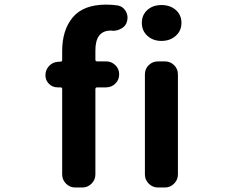

<svg xmlns="http://www.w3.org/2000/svg" viewBox="-20 -832 1040 852"><path d="M249 -558.6Q255.9 -558.6 255.9 -566.4V-605.5Q255.9 -699.2 303.2 -755.4Q350.6 -811.5 451.2 -811.5Q477.5 -811.5 503.9 -807.6Q526.4 -802.7 538.1 -782.2Q545.9 -768.6 545.9 -753.9Q545.9 -746.1 543.9 -738.3Q539.1 -716.8 519.5 -706.1Q502 -695.3 480.5 -695.3Q478.5 -695.3 476.6 -696.3Q473.6 -696.3 471.7 -696.3Q403.3 -696.3 403.3 -608.4V-567.4Q403.3 -559.6 411.1 -559.6H451.2Q474.6 -559.6 491.7 -543Q508.8 -526.4 508.8 -502Q508.8 -477.5 491.7 -460.9Q474.6 -444.3 451.2 -444.3H411.1Q403.3 -444.3 403.3 -436.5V-57.6Q403.3 -34.2 386.2 -17.1Q369.1 0 345.7 0H313.5Q290 0 272.9 -17.1Q255.9 -34.2 255.9 -57.6V-436.5Q255.9 -444.3 249 -444.3H236.3Q212.9 -444.3 197.3 -460Q181.6 -475.6 181.6 -498Q181.6 -521.5 197.3 -538.6Q212.9 -555.7 235.4 -557.6ZM696.3 -650.4Q659.2 -650.4 634.3 -672.9Q609.4 -695.3 609.4 -730.5Q609.4 -765.6 633.8 -787.6Q658.2 -809.6 696.3 -809.6Q735.4 -809.6 760.3 -787.6Q785.2 -765.6 785.2 -730.5Q785.2 -695.3 759.8 -672.9Q734.4 -650.4 696.3 -650.4ZM680.7 0Q657.2 0 640.1 -17.1Q623 -34.2 623 -57.6V-502Q623 -526.4 640.1 -543Q657.2 -559.6 680.7 -559.6H711.9Q735.4 -559.6 752.4 -543Q769.5 -526.4 769.5 -502V-57.6Q769.5 -34.2 752.4 -17.1Q735.4 0 711.9 0Z"/></svg>

Font: Gen Jyuu Gothic Monospace Bold
Style: Bold
Weight: 700
Designer: [Source Han Sans]
Ryoko NISHIZUKA  (kana & ideographs); Paul D. Hunt (Latin, Greek & Cyrillic); Wenlong ZHANG  (bopomofo
Version: Version 1.002.20150607